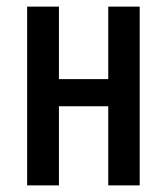

<svg xmlns="http://www.w3.org/2000/svg" viewBox="-20 -560 505 580"><path d="M62 0V-540H158V-321H307V-540H402V0H307V-239H158V0Z"/></svg>

Font: Noto Sans ExtraCondensed Medium
Style: Regular
Weight: 500
Width: 2
Designer: Monotype Design Team
Foundry: Monotype Imaging Inc.
Version: Version 2.013; ttfautohint (v1.8.4.7-5d5b)